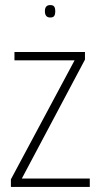

<svg xmlns="http://www.w3.org/2000/svg" viewBox="-20 -737 391 757"><path d="M23 0V-30L274 -499H37V-532H315V-502L66 -33H334V0ZM178 -668Q157 -668 157 -693Q157 -717 178 -717Q190 -717 194 -710.5Q198 -704 198 -693Q198 -681 194 -674.5Q190 -668 178 -668Z"/></svg>

Font: Georama SemiCondensed ExtraLight
Style: Regular
Weight: 200
Width: 4
Designer: Jean-Baptiste Levee
Foundry: Production Type
Version: Version 1.000